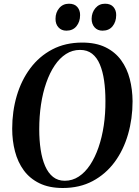

<svg xmlns="http://www.w3.org/2000/svg" viewBox="-20 -976 730 1008"><path d="M309.5 11Q238 11 187.2 -13.8Q136.5 -38.5 105 -81.5Q73.5 -124.5 58.8 -180.8Q44 -237 44 -300Q44 -391.5 68 -473Q92 -554.5 139 -617.5Q186 -680.5 254.5 -716.5Q323 -752.5 411.5 -752.5Q483.5 -752.5 534 -727.8Q584.5 -703 615.8 -660Q647 -617 661.2 -561.8Q675.5 -506.5 676 -444.5Q676 -353 652.2 -270.8Q628.5 -188.5 581.8 -125.2Q535 -62 466.8 -25.5Q398.5 11 309.5 11ZM320 -27Q360 -27 393.5 -49Q427 -71 453 -110.2Q479 -149.5 497.2 -202.2Q515.5 -255 524.8 -317.2Q534 -379.5 533.5 -447Q533.5 -504.5 526.5 -553Q519.5 -601.5 504.2 -637.8Q489 -674 463.5 -694Q438 -714 400 -714Q360 -714 326.5 -692.5Q293 -671 267 -632.2Q241 -593.5 222.8 -541.2Q204.5 -489 195.2 -427Q186 -365 186 -297.5Q186 -239.5 193.5 -190.2Q201 -141 217 -104.2Q233 -67.5 258.5 -47.2Q284 -27 320 -27ZM328.5 -815Q302.5 -815 286.8 -832.5Q271 -850 271.5 -877.5Q271.5 -910.5 291 -933.5Q310.5 -956.5 342 -956.5Q371.5 -956.5 386.2 -939Q401 -921.5 400.5 -896.5Q400.5 -862 381.5 -838.5Q362.5 -815 328.5 -815ZM518 -815Q492 -815 476.5 -832.5Q461 -850 461 -877.5Q461.5 -910.5 481 -933.5Q500.5 -956.5 531.5 -956.5Q561 -956.5 575.8 -939Q590.5 -921.5 590 -896.5Q590 -862 571.2 -838.5Q552.5 -815 518 -815Z"/></svg>

Font: Merriweather 96pt SemiBold
Style: Italic
Weight: 600
Italic angle: -7.8°
Version: Version 2.101